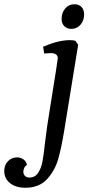

<svg xmlns="http://www.w3.org/2000/svg" viewBox="-167 -665 430 904"><path d="M-147 140Q-147 112 -129.5 94Q-112 76 -87 76Q-70 76 -56.5 85.5Q-43 95 -40 112Q-48 116 -52.5 125Q-57 134 -57 143Q-57 156 -49 163.5Q-41 171 -29 171Q-2 171 12.5 149Q27 127 33 95Q39 63 45 6Q51 -42 55 -70L68 -153Q105 -382 105 -390Q105 -415 72 -415Q65 -415 41 -413L36 -445Q108 -476 162 -476Q175 -476 188 -473L201 -454L135 -48Q122 32 106.5 85.5Q91 139 54 179Q17 219 -48 219Q-92 219 -119.5 197.5Q-147 176 -147 140ZM123 -576Q123 -605 140 -625Q157 -645 183 -645Q205 -645 217 -632Q229 -619 229 -597Q229 -568 212 -548.5Q195 -529 169 -529Q148 -529 135.5 -542Q123 -555 123 -576Z"/></svg>

Font: Caladea
Style: Italic
Weight: 400
Italic angle: -9°
Designer: Carolina Giovagnoli and Andres Torresi
Foundry: Carolina Giovagnoli & Andres Torresi
Version: Version 1.001